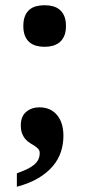

<svg xmlns="http://www.w3.org/2000/svg" viewBox="-20 -565 344 739"><path d="M224.1 -42Q224.1 -10.3 214.4 19.5Q204.6 49.3 183.1 74.7Q161.6 100.1 127.7 120.4Q93.8 140.6 44.9 153.8V102.1Q66.9 94.2 83.3 86.4Q99.6 78.6 110.6 69.6Q121.6 60.5 127.2 49.6Q132.8 38.6 132.8 23.9Q132.8 14.6 127.4 8.5Q122.1 2.4 114 -2.9Q106 -8.3 96.4 -13.9Q86.9 -19.5 78.9 -28.3Q70.8 -37.1 65.4 -50Q60.1 -63 60.1 -83Q60.1 -116.7 80.6 -134.3Q101.1 -151.9 131.8 -151.9Q174.3 -151.9 199.2 -122.6Q224.1 -93.3 224.1 -42ZM69.8 -464.8Q69.8 -487.8 76.2 -503.2Q82.5 -518.6 93.5 -527.8Q104.5 -537.1 119.6 -541Q134.8 -544.9 151.9 -544.9Q168.5 -544.9 183.3 -541Q198.2 -537.1 209.5 -527.8Q220.7 -518.6 227.3 -503.2Q233.9 -487.8 233.9 -464.8Q233.9 -442.4 227.3 -427Q220.7 -411.6 209.5 -402.3Q198.2 -393.1 183.3 -388.9Q168.5 -384.8 151.9 -384.8Q134.8 -384.8 119.6 -388.9Q104.5 -393.1 93.5 -402.3Q82.5 -411.6 76.2 -427Q69.8 -442.4 69.8 -464.8Z"/></svg>

Font: Droid Serif
Style: Bold
Weight: 700
Designer: Monotype Design team
Foundry: Monotype Imaging Inc.
Version: Version 1.03